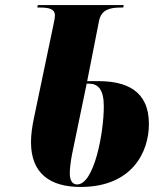

<svg xmlns="http://www.w3.org/2000/svg" viewBox="-20 -734 657 762"><path d="M300 8C503 8 571 -129 571 -242C571 -375 480 -412 370 -412H326L373 -651C382 -697 419 -704 458 -704H469L471 -714H130L128 -704H139C174 -704 198 -699 198 -672C198 -667 197 -658 193 -640L115 -267C108 -233 103 -202 103 -170C103 -46 178 8 300 8ZM286 -2C265 -2 257 -21 257 -47C257 -63 260 -91 266 -122L324 -402H333C369 -402 392 -379 392 -312C392 -207 354 -2 286 -2Z"/></svg>

Font: Noto Serif Display Condensed Black
Style: Italic
Weight: 900
Width: 3
Italic angle: -12°
Designer: Monotype Design Team
Foundry: Monotype Imaging Inc.
Version: Version 2.009